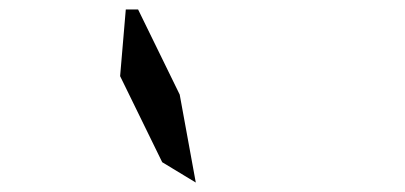

<svg xmlns="http://www.w3.org/2000/svg" viewBox="-20 -907 856 406"><path d="M234 -746 246 -887H272L360 -707L394 -521L323 -564Z"/></svg>

Font: DSEG14 Modern
Style: Italic
Weight: 400
Italic angle: -5°
Designer: Keshikan(Twitter:@keshinomi_88pro)
Version: Version 0.46